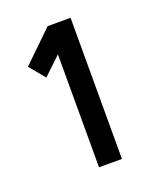

<svg xmlns="http://www.w3.org/2000/svg" viewBox="-75 -818 319 409"><g transform="rotate(-20 84.0 -613.0)"><path d="M12 -706 81 -773H133V-453H81V-709L41 -671Z"/></g></svg>

Font: Akshar Medium
Style: Regular
Weight: 500
Designer: Tall Chai
Foundry: Tall Chai
Version: Version 1.000